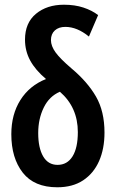

<svg xmlns="http://www.w3.org/2000/svg" viewBox="-20 -784 502 814"><path d="M223 10Q125 10 76.5 -52Q28 -114 28 -215Q28 -299 66.5 -360Q105 -421 175 -449Q130 -487 108 -527.5Q86 -568 86 -616Q86 -687 132.5 -725.5Q179 -764 251 -764Q297 -764 333.5 -752Q370 -740 396 -720L357 -629Q307 -670 257 -670Q229 -670 212.5 -655Q196 -640 196 -614Q196 -589 215.5 -562Q235 -535 283 -494Q351 -437 387 -374.5Q423 -312 423 -222Q423 -153 400 -101Q377 -49 332.5 -19.5Q288 10 223 10ZM224 -85Q265 -85 287.5 -121Q310 -157 310 -224Q310 -329 234 -395Q189 -376 165.5 -328Q142 -280 142 -220Q142 -157 163 -121Q184 -85 224 -85Z"/></svg>

Font: Noto Sans ExtraCondensed SemiBold
Style: Regular
Weight: 600
Width: 2
Designer: Monotype Design Team
Foundry: Monotype Imaging Inc.
Version: Version 2.013; ttfautohint (v1.8.4.7-5d5b)